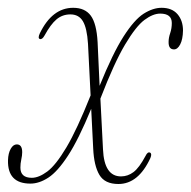

<svg xmlns="http://www.w3.org/2000/svg" viewBox="-30 -452 478 480"><path d="M214 -346.5 219 -237.5Q252 -319 279 -361Q306 -403 329.2 -417.8Q352.5 -432.5 374 -432.5Q400 -432.5 413.8 -416.5Q427.5 -400.5 427.5 -375.5Q427 -353.5 420.5 -341Q414 -328.5 405 -328.5Q391 -328.5 391.5 -347.5Q391.5 -357.5 395.5 -369.2Q399.5 -381 399.5 -394.5Q399.5 -418 370.5 -418Q352.5 -418 331.2 -402.2Q310 -386.5 282.8 -340.8Q255.5 -295 221 -205.5L227.5 -78.5Q230.5 -11 272.5 -11Q289.5 -11 303.8 -21.8Q318 -32.5 334 -62.5Q339 -73 345 -70.5Q350.5 -68 346 -57Q316 8 266 8Q232 8 218.5 -14.8Q205 -37.5 203 -80.5L198 -180Q166.5 -103.5 140.2 -63.2Q114 -23 91 -8Q68 7 46 7Q-11.5 7 -10 -51.5Q-9.5 -69 -3.2 -80Q3 -91 12 -91Q25.5 -91 25.5 -71.5Q25.5 -63.5 23.2 -53.2Q21 -43 21 -33Q21 -7.5 49.5 -7.5Q67 -7.5 88.2 -23.2Q109.5 -39 136 -83.5Q162.5 -128 196.5 -213.5L190 -342.5Q187.5 -382 177.2 -399Q167 -416 146 -416Q126 -416 111.2 -403.5Q96.5 -391 81.5 -363.5Q75.5 -352.5 69.5 -354.5Q64 -356.5 69.5 -368.5Q100.5 -432.5 153 -432.5Q182.5 -432.5 197 -412.8Q211.5 -393 214 -346.5Z"/></svg>

Font: Fraunces 144pt Soft Thin
Style: Italic
Weight: 100
Italic angle: -16°
Version: Version 1.000;[0bf87f6ff]